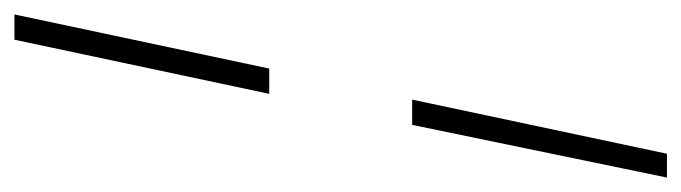

<svg xmlns="http://www.w3.org/2000/svg" viewBox="-396 -424 944 266"><g transform="rotate(-90 76.0 -291.0)"><path d="M79 -390 154 -743H189L114 -390ZM-37 161 36 -192H71L-4 161Z"/></g></svg>

Font: Saira UltraCondensed Thin
Style: Italic
Weight: 250
Width: 1
Italic angle: -12°
Designer: Hector Gatti with collaboration of the Omnibus-Type team
Foundry: Omnibus-Type
Version: Version 1.101